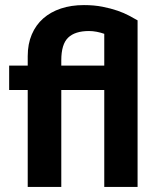

<svg xmlns="http://www.w3.org/2000/svg" viewBox="-20 -735 626 755"><path d="M390 0V-381H221V0H89V-381H16V-477H89V-514Q89 -562 105 -599.5Q121 -637 150 -662.5Q179 -688 219.5 -701.5Q260 -715 310 -715Q350 -715 383 -708.5Q416 -702 442 -693Q468 -684 487.5 -673.5Q507 -663 521 -655V0ZM221 -477H390V-602Q376 -607 360.5 -610Q345 -613 330 -613Q275 -613 248 -587Q221 -561 221 -498Z"/></svg>

Font: Ek Mukta
Style: Bold
Weight: 700
Designer: Girish Dalvi and Yashodeep Gholap
Foundry: Ek Type
Version: Version 2.538;PS 1.002;hotconv 16.6.51;makeotf.lib2.5.65220;